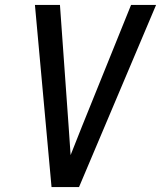

<svg xmlns="http://www.w3.org/2000/svg" viewBox="-20 -755 650 775"><path d="M188 0 121 -735H222L257 -245Q259 -216 261 -187Q263 -158 265 -129Q276 -158 288 -187Q300 -216 311 -245L509 -735H610L299 0Z"/></svg>

Font: Iosevka SS04 Md Ex Obl
Style: Regular
Weight: 500
Width: 7
Italic angle: -9°
Monospace: yes
Designer: Belleve Invis
Foundry: Belleve Invis
Version: Version 19.0.0; ttfautohint (v1.8.4)